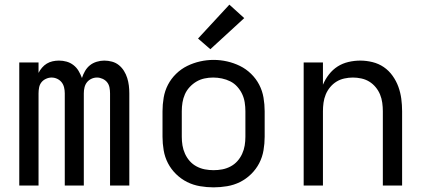

<svg xmlns="http://www.w3.org/2000/svg" viewBox="-20 -799 1840 827"><path d="M63 0V-530H146V-485Q152 -497 161 -507.5Q170 -518 181.5 -525Q193 -532 206.5 -535Q220 -538 234 -538Q234 -538 234 -538Q234 -538 234 -538Q251 -538 267 -533.5Q283 -529 296.5 -518.5Q310 -508 318.5 -493.5Q327 -479 333 -463Q338 -479 346.5 -493.5Q355 -508 367.5 -518Q380 -528 396.5 -533Q413 -538 429 -538Q429 -538 429 -538Q429 -538 429 -538Q446 -538 462.5 -533.5Q479 -529 492 -518.5Q505 -508 514 -493.5Q523 -479 528 -463Q533 -447 535 -430.5Q537 -414 537 -397V0H454V-397Q454 -410 451.5 -422.5Q449 -435 441.5 -444.5Q434 -454 422 -459.5Q410 -465 398 -465Q385 -465 373.5 -459.5Q362 -454 354.5 -444.5Q347 -435 344 -422.5Q341 -410 341 -397V0H259V-397Q259 -410 256 -422.5Q253 -435 245.5 -444.5Q238 -454 226.5 -459.5Q215 -465 202 -465Q190 -465 178 -459.5Q166 -454 158.5 -444.5Q151 -435 148.5 -422.5Q146 -410 146 -397V0Z M900 8Q871 8 841.5 3Q812 -2 786 -15Q760 -28 738.5 -49Q717 -70 703.5 -96Q690 -122 685 -151.5Q680 -181 680 -210V-320Q680 -349 685 -378.5Q690 -408 703.5 -434Q717 -460 738.5 -481Q760 -502 786.5 -515Q813 -528 842 -534.5Q871 -541 900 -541Q929 -541 958 -534.5Q987 -528 1013.5 -515Q1040 -502 1061.5 -481Q1083 -460 1096.5 -434Q1110 -408 1115 -378.5Q1120 -349 1120 -320V-210Q1120 -181 1115 -151.5Q1110 -122 1096.5 -96Q1083 -70 1061.5 -49Q1040 -28 1014 -15Q988 -2 958.5 3Q929 8 900 8ZM900 -66Q919 -66 937.5 -69.5Q956 -73 973 -82Q990 -91 1002.5 -105Q1015 -119 1023 -136.5Q1031 -154 1034 -172.5Q1037 -191 1037 -210V-320Q1037 -339 1034 -358Q1031 -377 1023 -394Q1015 -411 1002 -425.5Q989 -440 972 -448.5Q955 -457 936 -461Q917 -465 898 -465Q879 -465 860.5 -461Q842 -457 826 -447.5Q810 -438 797 -424Q784 -410 776.5 -393Q769 -376 766 -357.5Q763 -339 763 -320V-210Q763 -191 766 -172.5Q769 -154 777 -136.5Q785 -119 797.5 -105Q810 -91 827 -82Q844 -73 862.5 -69.5Q881 -66 900 -66ZM886 -587 833 -633 968 -779 1032 -721Z M1288 0V-530H1371V-434Q1381 -458 1397 -478.5Q1413 -499 1434 -512.5Q1455 -526 1480.5 -532Q1506 -538 1532 -538Q1558 -538 1584.5 -531.5Q1611 -525 1633 -510Q1655 -495 1671 -472.5Q1687 -450 1696 -425Q1705 -400 1708.5 -373.5Q1712 -347 1712 -320V0H1629V-320Q1629 -338 1626.5 -356.5Q1624 -375 1617 -392Q1610 -409 1598 -423.5Q1586 -438 1570.5 -447.5Q1555 -457 1536.5 -461Q1518 -465 1500 -465Q1482 -465 1463.5 -461Q1445 -457 1429.5 -447.5Q1414 -438 1402 -423.5Q1390 -409 1383 -392Q1376 -375 1373.5 -356.5Q1371 -338 1371 -320V0Z"/></svg>

Font: Iosevka Mono
Style: Regular
Weight: 400
Designer: Belleve Invis
Foundry: Belleve Invis
Version: Version 11.1.1